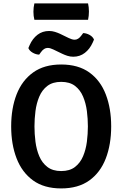

<svg xmlns="http://www.w3.org/2000/svg" viewBox="-20 -1066 702 1100"><path d="M44 -342Q44 -445.5 75.2 -525.5Q106.5 -605.5 170 -651Q233.5 -696.5 330.5 -696.5Q428.5 -696.5 492 -650.8Q555.5 -605 586.2 -524.8Q617 -444.5 617 -342Q617 -238.5 586 -158Q555 -77.5 491.5 -32Q428 13.5 330.5 13.5Q232.5 13.5 169.2 -32.5Q106 -78.5 75 -158.8Q44 -239 44 -342ZM177.5 -342Q177.5 -299 183.2 -254Q189 -209 205 -171Q221 -133 251.5 -109.5Q282 -86 330.5 -86Q379.5 -86 409.8 -109.5Q440 -133 456 -171Q472 -209 477.8 -254Q483.5 -299 483.5 -342Q483.5 -385 477.8 -429.8Q472 -474.5 456 -512.5Q440 -550.5 409.8 -573.8Q379.5 -597 330.5 -597Q282 -597 251.5 -573.8Q221 -550.5 205 -512.5Q189 -474.5 183.2 -429.8Q177.5 -385 177.5 -342ZM285.5 -782.5Q277.5 -786 269.5 -788.8Q261.5 -791.5 253 -791.5Q232 -791.5 214.5 -767L204.5 -753Q186 -753.5 167.5 -764Q149 -774.5 142.5 -790.5L150 -808Q166.5 -845 194.8 -866.8Q223 -888.5 261.5 -888.5Q278.5 -888.5 294.5 -883.5Q310.5 -878.5 323.5 -872.5L374 -848Q382.5 -844 391.2 -841.2Q400 -838.5 408 -838.5Q429 -838.5 446.5 -863L456.5 -876.5Q475 -876 493.5 -865.8Q512 -855.5 518.5 -839L511 -822Q494.5 -785 466 -763Q437.5 -741 399.5 -741Q382.5 -741 366.2 -746.2Q350 -751.5 337.5 -757.5ZM177 -952.5Q171.5 -974 171.5 -999Q171.5 -1023.5 177 -1046.5H484.5Q487 -1034 488.2 -1024.2Q489.5 -1014.5 489.5 -1000Q489.5 -975 484.5 -952.5Z"/></svg>

Font: Signika Negative SC SemiBold
Style: Regular
Weight: 600
Designer: Anna Giedryś
Foundry: Anna Giedryś
Version: Version 2.000; ttfautohint (v1.8.3) -l 8 -r 50 -G 200 -x 9 -